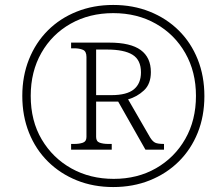

<svg xmlns="http://www.w3.org/2000/svg" viewBox="-20 -745 885 775"><path d="M437 10Q357 10 290 -17Q223 -44 173.5 -93Q124 -142 97 -209.5Q70 -277 70 -358Q70 -438 97 -505.5Q124 -573 173 -622Q222 -671 289.5 -698Q357 -725 437 -725Q517 -725 584.5 -698Q652 -671 701.5 -622Q751 -573 778 -505.5Q805 -438 805 -357Q805 -276 778 -209Q751 -142 701.5 -93Q652 -44 584.5 -17Q517 10 437 10ZM439 -23Q535 -23 610 -66Q685 -109 728 -184.5Q771 -260 771 -358Q771 -455 728 -530.5Q685 -606 609.5 -649Q534 -692 437 -692Q341 -692 265.5 -649.5Q190 -607 147 -531.5Q104 -456 104 -358Q104 -257 148.5 -182Q193 -107 268.5 -65Q344 -23 439 -23ZM267 -141V-164H280Q300 -164 314.5 -169Q329 -174 329 -192V-515Q329 -538 314.5 -544Q300 -550 280 -550H267V-573H421Q507 -573 548 -543Q589 -513 589 -454Q589 -406 561 -380Q533 -354 497 -344L586 -190Q596 -174 606.5 -169Q617 -164 642 -164V-141H567L457 -335H368V-192Q368 -174 382.5 -169Q397 -164 417 -164H431V-141ZM430 -361Q492 -361 520.5 -384.5Q549 -408 549 -453Q549 -503 515 -524Q481 -545 412 -545H368V-361Z"/></svg>

Font: Noto Serif ExtraLight
Style: Italic
Weight: 200
Italic angle: -12°
Designer: Monotype Design Team
Foundry: Monotype Imaging Inc.
Version: Version 2.014; ttfautohint (v1.8.4.7-5d5b)